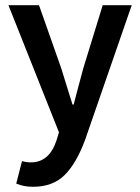

<svg xmlns="http://www.w3.org/2000/svg" viewBox="-20 -511 535 733"><path d="M106 202.1Q70.3 202.1 42 189.9L64 104Q80.6 108.9 98.1 108.9Q168 108.9 195.8 24.9L205.1 -5.9L12.2 -491.2H128.9L213.9 -250Q220.7 -229 234.9 -182.1Q249 -135.3 256.8 -111.8H261.2Q266.6 -131.3 278.8 -178.7Q291 -226.1 297.9 -250L372.1 -491.2H482.9L305.2 22Q272 112.3 226.8 157.2Q181.6 202.1 106 202.1Z"/></svg>

Font: Source Sans 3 Semibold
Style: Regular
Weight: 600
Designer: Paul D. Hunt
Foundry: Adobe
Version: Version 3.052;hotconv 1.1.0;makeotfexe 2.6.0